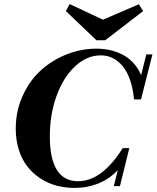

<svg xmlns="http://www.w3.org/2000/svg" viewBox="-20 -920 776 952"><path d="M458.5 -720.2 306.6 -865.2 325.2 -899.9 490.7 -822.3 668.5 -898.9 689.9 -865.2 501.5 -720.2ZM349.1 11.7Q301.3 11.7 258.1 -0.2Q214.8 -12.2 178.2 -36.6Q141.6 -61 114.7 -95.7Q87.9 -130.4 73 -178.2Q58.1 -226.1 58.1 -282.2Q58.1 -368.2 91.6 -443.1Q125 -518.1 180.2 -569.1Q235.4 -620.1 307.9 -649.4Q380.4 -678.7 458 -678.7Q492.2 -678.7 523.2 -672.1Q554.2 -665.5 584.2 -650.9Q614.3 -636.2 639.2 -610.1Q664.1 -584 679.7 -547.9L705.6 -650.4H735.8L679.2 -427.2H644.5Q633.8 -535.6 589.1 -590.6Q544.4 -645.5 479.5 -645.5Q411.1 -645.5 352.8 -591.6Q294.4 -537.6 260.7 -445.3Q227.1 -353 227.1 -244.6Q227.1 -21.5 367.2 -21.5Q485.4 -21.5 588.4 -185.5H621.1L574.7 2.9H544.4L564 -76.7Q525.4 -34.2 469.5 -11.2Q413.6 11.7 349.1 11.7Z"/></svg>

Font: Elstob Grade
Style: Italic
Weight: 400
Italic angle: -20°
Designer: Peter S. Baker
Version: Version 1.015